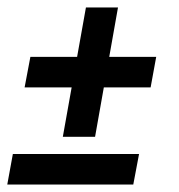

<svg xmlns="http://www.w3.org/2000/svg" viewBox="-40 -548 480 515"><path d="M215 -181H128.5L190.5 -528H276.5ZM-20.5 -53 -5.5 -135H333L317.5 -53ZM41.5 -395.5H379L364 -313.5H26Z"/></svg>

Font: Cabin SemiCondensedSemiBold
Style: Italic
Weight: 600
Width: 4
Italic angle: -10°
Designer: Pablo Impallari
Foundry: Pablo Impallari. http://www.impallari.com Igino Marini. http://www.ikern.com
Version: Version 3.001